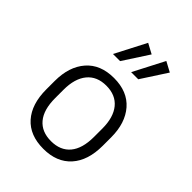

<svg xmlns="http://www.w3.org/2000/svg" viewBox="-216 -854 972 972"><g transform="rotate(45 270.0 -367.5)"><path d="M472 -274V-214Q472 -108 419 -49Q366 10 270 10Q173 10 120.5 -49Q68 -108 68 -214V-274Q68 -376 120.5 -436.5Q173 -497 270 -497Q367 -497 419.5 -436.5Q472 -376 472 -274ZM409 -274Q409 -354 373 -398Q337 -442 270 -442Q203 -442 167 -398Q131 -354 131 -274V-214Q131 -131 167 -88Q203 -45 270 -45Q337 -45 373 -88Q409 -131 409 -214ZM231 -579H180L266 -745L320 -716ZM361 -579H310L396 -745L450 -716Z"/></g></svg>

Font: Inria Sans Light
Style: Regular
Weight: 300
Designer: Black Foundry Team
Foundry: Black Foundry
Version: Version 1.2; ttfautohint (v1.8.3)